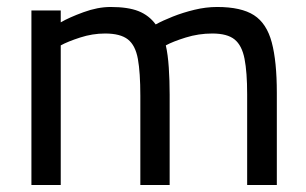

<svg xmlns="http://www.w3.org/2000/svg" viewBox="-20 -530 877 550"><path d="M70 0V-500H154V-466Q178 -480 219 -495Q260 -510 297 -510Q347 -510 377 -498Q407 -486 426 -460Q446 -471 475 -482.5Q504 -494 537 -502Q570 -510 602 -510Q671 -510 707.5 -486.5Q744 -463 758.5 -408.5Q773 -354 773 -264V0H688V-260Q688 -323 680.5 -361.5Q673 -400 652 -417Q631 -434 588 -434Q549 -434 512 -422.5Q475 -411 455 -400Q461 -374 463.5 -336.5Q466 -299 466 -259V0H382V-256Q382 -322 375 -361Q368 -400 346.5 -417Q325 -434 281 -434Q245 -434 209.5 -422.5Q174 -411 154 -400V0Z"/></svg>

Font: Cairo Medium
Style: Regular
Weight: 500
Designer: Mohamed Gaber, Accademia di Belle Arti di Urbino
Foundry: Kief Type Foundry, Accademia di Belle Arti di Urbino
Version: Version 3.117